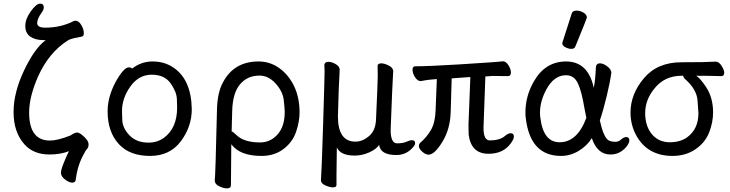

<svg xmlns="http://www.w3.org/2000/svg" viewBox="-20 -828 3989 1049"><path d="M374 169.9Q358.9 169.9 335.9 153.1Q313 136.2 313 116.2Q313 98.1 330.6 56.2Q348.1 14.2 356.9 -2Q310.1 16.1 251 16.1Q163.1 16.1 113.8 -39.1Q53.7 -106 54.2 -216.8Q54.2 -322.8 111.6 -443.4Q168.9 -564 229 -607.9H230Q230 -608.9 216.8 -608.9Q172.9 -608.9 145.5 -627.9Q118.2 -647 118.2 -686Q118.2 -724.1 147 -764.2Q177.7 -808.1 199.2 -808.1Q219.2 -808.1 219.2 -787.1Q219.2 -775.9 209 -761.2Q183.1 -725.1 183.1 -702.1Q183.1 -677.2 226.1 -676.8Q312 -676.8 382.8 -712.9Q387.7 -714.8 393.1 -714.8Q410.2 -714.8 424.1 -691.4Q438 -668 438 -647Q438 -628.9 425.8 -627.9Q406.7 -624 385.3 -619.6Q363.8 -615.2 349.1 -606Q247.1 -541 188 -410.2Q139.2 -299.3 139.2 -212.9Q139.2 -60.1 252.9 -60.1Q294.9 -60.1 365.2 -87.9Q389.2 -104 400.9 -104Q410.6 -104 425.8 -92.8Q463.9 -63 463.9 -39.1Q463.9 -22.9 455.3 -13.9Q446.8 -4.9 441.9 6.8Q403.8 70.8 394 152.8Q393.1 169.9 374 169.9Z M791.5 -48.8Q838.4 -48.8 874.5 -74.2Q947.8 -127.4 947.8 -241.2Q947.8 -249 946.3 -287.6Q944.8 -326.2 911.9 -373Q878.9 -419.9 808.8 -419.9Q738.8 -419.9 692.6 -356Q646.5 -292 646.5 -220.2Q646.5 -214.4 648.2 -171.1Q649.9 -127.9 687.7 -88.4Q725.6 -48.8 791.5 -48.8ZM799.8 23.9Q690.9 23.9 631.8 -38.1Q567.9 -105 567.9 -220.2Q567.9 -296.4 609.9 -377Q655.8 -460 683.6 -460Q696.8 -460 701.7 -453.1Q751.5 -492.2 813.5 -492.2Q875.5 -492.2 922.9 -461.9Q1024.9 -397 1027.8 -231.9Q1027.8 -135.7 967.8 -55.9Q907.7 23.9 799.8 23.9Z M1400.4 -49.8Q1444.3 -49.8 1476.6 -75.2Q1535.6 -119.1 1535.6 -215.8Q1535.6 -236.8 1530 -283Q1524.4 -329.1 1485.6 -372.1Q1446.8 -415 1397.5 -415Q1331.5 -415 1291 -366.9Q1250.5 -318.8 1248.5 -217.8L1245.6 -109.9Q1251.5 -109.9 1274.4 -87.9Q1315.4 -49.8 1400.4 -49.8ZM1219.7 201.2Q1201.7 201.2 1177.5 189.7Q1153.3 178.2 1153.3 158.2Q1157.2 127.4 1165.5 -229Q1167.5 -324.2 1199.7 -380.9Q1259.8 -491.7 1391.6 -492.2Q1450.7 -492.2 1498 -461.2Q1545.4 -430.2 1576.7 -377Q1616.7 -307.1 1616.7 -213.9Q1616.7 -164.1 1597.7 -107.9Q1578.6 -51.8 1529.1 -13.9Q1479.5 23.9 1408.7 23.9Q1290.5 23.9 1243.7 -40L1241.7 184.1Q1241.7 201.2 1219.7 201.2Z M1798.3 195.8Q1782.2 195.8 1758.3 185.3Q1734.4 174.8 1733.4 158.2Q1737.3 108.4 1745.4 -149.9Q1753.4 -408.2 1753.4 -438L1752 -473.1Q1753.9 -490.2 1774.4 -490.2Q1791.5 -490.2 1812.7 -478.5Q1834 -466.8 1835.9 -449.2Q1835.9 -433.1 1834 -407.2Q1831.1 -373 1826.2 -192.9Q1826.2 -53.7 1922.4 -54.2Q1960.4 -54.2 1995.8 -84Q2031.2 -113.8 2034.2 -171.9Q2043.9 -383.8 2043.9 -414.1L2043 -467.8Q2043 -481.9 2064 -481.9Q2079.1 -481.9 2102.1 -470.9Q2125 -460 2128.4 -441.9Q2123.5 -366.7 2114.3 -118.2Q2114.3 -44.9 2149.4 -44.9Q2181.6 -44.9 2200.4 -53.5Q2219.2 -62 2231 -62Q2248 -62 2248 -45.9Q2248 -34.7 2233.4 -20Q2198.2 19 2145 19Q2059.1 19 2051.3 -36.1Q2035.2 -12.2 1996.6 4.9Q1958 22 1918 22Q1840.8 22 1820.3 -22L1818.4 129.9V183.1Q1818.4 195.8 1798.3 195.8Z M2321.8 17.1Q2305.7 17.1 2287.1 1Q2268.6 -15.1 2268.6 -30.8Q2268.6 -40.5 2275.9 -47.9Q2311 -77.6 2334.5 -117.9Q2357.9 -158.2 2359.9 -226.1L2366.7 -396Q2315.9 -392.1 2303.2 -389.2Q2290.5 -386.2 2278.8 -384.8Q2261.7 -384.8 2247.8 -405.8Q2233.9 -426.8 2233.9 -448.2Q2233.9 -466.3 2250.5 -465.8Q2319.3 -465.8 2488.8 -476.1Q2701.7 -489.3 2727.5 -493.2Q2744.6 -493.2 2758.1 -471.2Q2771.5 -449.2 2771.5 -432.1Q2771.5 -412.1 2754.9 -412.1L2670.9 -413.1L2631.8 -410.2L2621.6 -128.9Q2621.6 -61 2655.8 -61Q2711.9 -61 2739.7 -85.9Q2756.8 -100.1 2769.5 -100.1Q2787.6 -100.1 2787.6 -82Q2787.6 -67.9 2771.5 -45.9Q2730.5 12.2 2648.9 12.2Q2553.7 12.2 2540.5 -92.8Q2539.6 -108.9 2539.6 -148.9L2549.8 -407.2L2447.8 -399.9Q2444.8 -312 2442.4 -217.5Q2439.9 -123 2397 -53Q2354 17.1 2321.8 17.1Z M3037.6 -50.8Q3133.8 -50.8 3183.6 -184.1L3173.3 -235.8Q3157.2 -333 3136.2 -375Q3115.2 -417 3072.3 -417Q3007.3 -417 2965.3 -339.8Q2930.2 -274.9 2930.2 -211.9Q2930.2 -198.7 2932.1 -186Q2947.8 -50.8 3037.6 -50.8ZM3045.4 23.9Q2876.5 23.9 2852.5 -183.1Q2850.6 -198.2 2850.6 -212.9Q2850.6 -302.7 2896.5 -382.8Q2958.5 -491.7 3072.3 -492.2Q3193.4 -492.2 3224.1 -348.1Q3232.9 -391.1 3235.4 -458Q3236.3 -481.9 3258.3 -481.9Q3275.4 -481.9 3296.9 -466.1Q3318.4 -450.2 3320.3 -432.1Q3313.5 -380.4 3294.9 -303.2Q3276.4 -226.1 3257.3 -169.9Q3277.3 -78.1 3305.2 -61Q3320.3 -53.2 3343.3 -53.2Q3359.4 -53.2 3373.8 -66.2Q3388.2 -79.1 3401.4 -79.1Q3418.5 -79.1 3418.5 -61Q3418.5 -48.8 3406 -31Q3393.6 -13.2 3370.4 1.5Q3347.2 16.1 3314.5 16.1Q3243.7 16.1 3213.4 -73.2Q3187.5 -31.2 3141.8 -3.7Q3096.2 23.9 3045.4 23.9ZM3101.6 -561Q3085.4 -561 3068.8 -570.1Q3052.2 -579.1 3052.2 -589.8Q3052.2 -597.7 3054.2 -600.1L3103.5 -753.9Q3107.4 -770 3130.4 -770Q3149.4 -770 3168 -759Q3186.5 -748 3186.5 -731.9Q3186.5 -728 3123.5 -574.2Q3118.7 -561 3101.6 -561Z M3731.9 -76.2Q3795.9 -121.1 3795.9 -210Q3795.9 -221.2 3791 -280Q3786.1 -338.9 3726.1 -393.1Q3713.9 -402.8 3712.9 -414.1H3704.1Q3611.3 -414.1 3556.2 -345.2Q3505.4 -284.2 3504.9 -210.9Q3504.9 -133.8 3546.9 -88.9Q3583 -50.8 3638.9 -50.8Q3694.8 -50.8 3731.9 -76.2ZM3654.8 23.9Q3521 23.9 3459 -83Q3424.8 -143.1 3424.8 -212.9Q3424.8 -314 3498.3 -400.9Q3571.8 -487.8 3703.1 -487.8Q3839.4 -487.8 3890.1 -491.2Q3908.2 -491.2 3922.6 -468Q3937 -444.8 3937 -431.2Q3937 -412.1 3920.9 -412.1Q3854 -414.1 3784.2 -414.1Q3807.1 -398.9 3837.9 -352.1Q3876 -293.9 3876 -213.9Q3876 -158.7 3854 -103.3Q3832 -47.9 3778.8 -12Q3725.6 23.9 3654.8 23.9Z"/></svg>

Font: LXGW WenKai Screen R
Style: Regular
Weight: 400
Designer: Fontworks Inc.
Version: Version 1.235;May 31, 2022